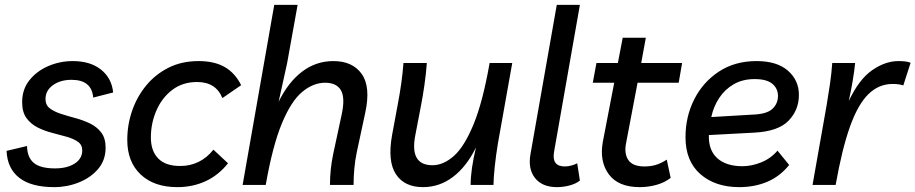

<svg xmlns="http://www.w3.org/2000/svg" viewBox="-20 -760 3762 789"><path d="M203 9Q108 9 59 -29.5Q10 -68 7 -140L91 -160Q92 -113 119 -90.5Q146 -68 206 -68Q256 -68 287 -88Q318 -108 318 -142Q318 -165 300 -177.5Q282 -190 254 -198Q226 -206 194.5 -214Q163 -222 135 -236Q107 -250 89 -274.5Q71 -299 71 -340Q71 -393 101 -430.5Q131 -468 178.5 -488.5Q226 -509 279 -509Q351 -509 395 -474Q439 -439 445 -380L363 -359Q357 -432 274 -432Q228 -432 197.5 -410Q167 -388 167 -353Q167 -328 185 -314.5Q203 -301 231 -292Q259 -283 290.5 -274.5Q322 -266 350 -252.5Q378 -239 396 -215.5Q414 -192 414 -153Q414 -102 383.5 -66Q353 -30 304.5 -10.5Q256 9 203 9Z M709 9Q613 9 558 -43Q503 -95 503 -185Q503 -247 523 -305Q543 -363 581 -409Q619 -455 673 -482Q727 -509 796 -509Q861 -509 903.5 -484.5Q946 -460 971 -410L894 -357Q867 -423 790 -423Q731 -423 688.5 -391Q646 -359 623 -306.5Q600 -254 600 -195Q600 -139 631 -108Q662 -77 723 -78Q761 -78 795.5 -94.5Q830 -111 857 -145L917 -89Q878 -40 825 -15.5Q772 9 709 9Z M977 0 1107 -740H1203L1160 -501L1125 -342Q1165 -423 1222 -466Q1279 -509 1350 -509Q1429 -509 1466.5 -456Q1504 -403 1481 -297L1446 -134Q1439 -100 1436 -66.5Q1433 -33 1433 0H1336Q1336 -64 1349 -126L1384 -289Q1399 -358 1381 -389Q1363 -420 1316 -420Q1267 -420 1221.5 -382Q1176 -344 1138 -252Q1100 -160 1072 0Z M1718 9Q1642 9 1607 -44Q1572 -97 1591 -204L1614 -328Q1632 -421 1638 -501H1734Q1731 -458 1724 -409.5Q1717 -361 1710 -326L1687 -206Q1662 -81 1757 -81Q1802 -81 1845 -119Q1888 -157 1926 -249Q1964 -341 1992 -501H2085L2026 -170Q2018 -122 2013 -74.5Q2008 -27 2008 0H1914Q1914 -63 1936 -154Q1897 -75 1841.5 -33Q1786 9 1718 9Z M2269 9Q2208 9 2178.5 -28.5Q2149 -66 2160 -127L2268 -740H2363L2257 -137Q2246 -76 2301 -76Q2315 -76 2329 -80Q2343 -84 2352 -89L2363 -18Q2347 -5 2321 2Q2295 9 2269 9Z M2609 9Q2521 9 2482 -43.5Q2443 -96 2457 -176L2504 -420H2416L2431 -501H2519L2539 -605H2634L2615 -501H2783L2769 -420H2600L2553 -173Q2544 -129 2562 -102.5Q2580 -76 2628 -76Q2653 -76 2674 -82Q2695 -88 2720 -104L2736 -29Q2710 -9 2676.5 0Q2643 9 2609 9Z M3018 9Q2919 9 2858 -44.5Q2797 -98 2797 -196Q2797 -281 2833 -352Q2869 -423 2934.5 -466Q3000 -509 3089 -509Q3173 -509 3218 -469.5Q3263 -430 3263 -370Q3263 -308 3220.5 -264Q3178 -220 3080 -215L2893 -205Q2891 -143 2927.5 -110Q2964 -77 3031 -77Q3069 -77 3108.5 -93Q3148 -109 3175 -141L3223 -82Q3185 -35 3133 -13Q3081 9 3018 9ZM3081 -435Q3032 -435 2995.5 -414Q2959 -393 2935.5 -357.5Q2912 -322 2903 -279L3073 -289Q3131 -291 3154 -312.5Q3177 -334 3177 -366Q3177 -396 3154 -415.5Q3131 -435 3081 -435Z M3692 -409Q3674 -415 3648 -415Q3591 -415 3548 -372.5Q3505 -330 3472.5 -238.5Q3440 -147 3414 0H3319L3377 -328Q3385 -375 3391 -417Q3397 -459 3400 -501H3494Q3491 -469 3484 -427.5Q3477 -386 3468 -345Q3510 -434 3564 -471.5Q3618 -509 3672 -509Q3688 -509 3700.5 -507.5Q3713 -506 3722 -502Z"/></svg>

Font: Livvic Medium
Style: Italic
Weight: 500
Italic angle: -10°
Designer: Jacques Le Bailly, Baron von Fonthausen
Version: Version 1.001; ttfautohint (v1.8.2)